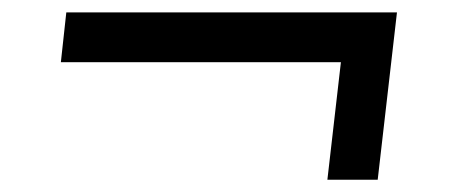

<svg xmlns="http://www.w3.org/2000/svg" viewBox="-20 -401 746 311"><path d="M623 -380.9 591.8 -109.9H510.3L532.2 -300.3H78.6L87.4 -380.9Z"/></svg>

Font: Proza Libre
Style: Medium Italic
Weight: 500
Designer: Jasper de Waard
Foundry: Jasper de Waard
Version: Version 1.000; ttfautohint (v1.4.1.8-43bc)